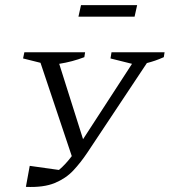

<svg xmlns="http://www.w3.org/2000/svg" viewBox="-20 -725 662 749"><path d="M81 4 96 -78 210 -62Q236 -84 260 -116L138 -480L70 -497L75 -521H312L309 -502Q262 -484 211 -476L304 -182L495 -476L411 -497L415 -521H622L619 -502Q601 -494 585 -488.5Q569 -483 553 -479L321 -130Q295 -91 266 -60Q237 -29 193.5 -11Q150 7 81 4ZM286 -660 296 -705H515L505 -660Z"/></svg>

Font: Piazzolla SC Light
Style: Italic
Weight: 300
Italic angle: -11.3°
Designer: Juan Pablo del Peral
Foundry: Huerta Tipografica
Version: Version 1.330